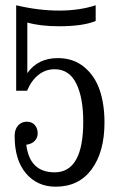

<svg xmlns="http://www.w3.org/2000/svg" viewBox="-20 -704 445 724"><path d="M198.2 -484.9Q256.3 -484.9 296.9 -451.7Q337.4 -418.5 355.7 -365Q374 -311.5 374 -242.2Q374 -131.3 325.7 -65.7Q277.3 0 189.9 0Q120.6 0 77.9 -50.3Q35.2 -100.6 35.2 -190.9Q35.2 -216.3 48.1 -230.7Q61 -245.1 81.1 -245.1Q100.1 -245.1 111.1 -232.7Q122.1 -220.2 122.1 -201.2Q122.1 -184.6 111.1 -172.9Q100.1 -161.1 79.1 -158.2Q91.8 -54.2 186 -54.2Q293.9 -54.2 293.9 -245.1Q293.9 -336.4 267.3 -389.6Q240.7 -442.9 186 -442.9Q151.9 -442.9 125.2 -421.9Q98.6 -400.9 82 -361.8H41V-684.1Q125 -664.1 203.1 -664.1Q279.8 -664.1 340.8 -684.1V-625Q293.9 -605 203.1 -605Q131.3 -605 83 -619.1V-428.2Q122.6 -484.9 198.2 -484.9Z"/></svg>

Font: Margherita
Style: Regular
Weight: 400
Designer: James Puckett
Foundry: Dunwich Type Founders
Version: Version 1.008;hotconv 1.0.109;makeotfexe 2.5.65596